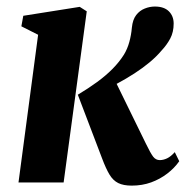

<svg xmlns="http://www.w3.org/2000/svg" viewBox="-20 -572 582 602"><path d="M38 0 99.5 -463 47 -489.5 53 -522.5 230 -550.5 252 -536.5 179.5 0ZM393 10Q367 10 350.8 2Q334.5 -6 323.2 -24.8Q312 -43.5 300 -75.5L224 -275Q256.5 -294.5 284 -314.5Q311.5 -334.5 332.8 -356Q354 -377.5 368.5 -400.5Q379.5 -418.5 385.5 -440.5Q391.5 -462.5 393.5 -485.5Q396 -510.5 407 -524.8Q418 -539 433.8 -545.2Q449.5 -551.5 465.5 -551.5Q494.5 -551.5 509.5 -536.5Q524.5 -521.5 524.5 -498Q524.5 -471.5 513.8 -451.2Q503 -431 486.5 -413.5Q471.5 -395.5 449.8 -377.2Q428 -359 401.8 -342Q375.5 -325 347.8 -310.2Q320 -295.5 293.5 -283.5L334.5 -332L437.5 -121.5Q452 -91.5 460.2 -80.8Q468.5 -70 481 -70Q492 -70 503.8 -75.5Q515.5 -81 528 -95L542 -66.5Q527 -45 504.5 -27.8Q482 -10.5 454 -0.2Q426 10 393 10Z"/></svg>

Font: Merriweather 60pt ExtraBold
Style: Italic
Weight: 800
Italic angle: -7.8°
Version: Version 2.101